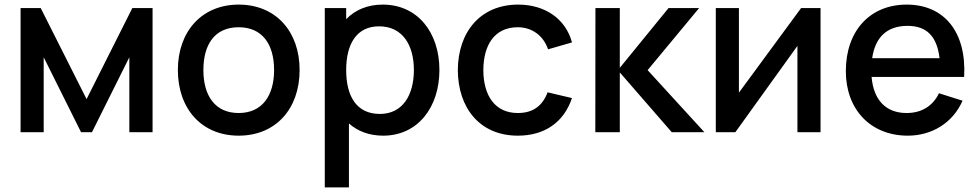

<svg xmlns="http://www.w3.org/2000/svg" viewBox="-20 -575 4255 835"><path d="M170 0V-326L332.5 0H380L542.5 -326V0H643.5V-540H555.5L356.5 -144L157 -540H69.5V0Z M1018 15C1179 15 1283 -101.5 1283 -270.5C1283 -437.5 1180 -555 1018 -555C859 -555 753.5 -439.5 753.5 -270.5C753.5 -103 856 15 1018 15ZM1018 -83.5C917 -83.5 864.5 -156.5 864.5 -270.5C864.5 -380.5 913 -456.5 1018 -456.5C1120 -456.5 1172 -383.5 1172 -270.5C1172 -160 1121 -83.5 1018 -83.5Z M1497.5 240V-38C1535.5 -4.5 1585 15 1646.5 15C1797 15 1891 -108.5 1891 -270.5C1891 -433.5 1796.5 -555 1644.5 -555C1577.5 -555 1524 -531.5 1485.5 -491.5V-540H1392.5V240ZM1632 -79.5C1529 -79.5 1485.5 -158.5 1485.5 -270.5C1485.5 -382.5 1530 -460.5 1628.5 -460.5C1732.5 -460.5 1780 -376.5 1780 -270.5C1780 -163.5 1732.5 -79.5 1632 -79.5Z M2232 15C2348 15 2432 -42.5 2467.5 -148.5L2361.5 -173.5C2339.5 -115.5 2299 -83.5 2232 -83.5C2133 -83.5 2082.5 -158.5 2082 -270C2082.5 -378 2129.5 -456.5 2232 -456.5C2292.5 -456.5 2343 -421 2363.5 -360.5L2467.5 -390.5C2440.5 -492 2351.5 -555 2233.5 -555C2070 -555 1972 -437 1971 -270C1972 -105.5 2066.5 15 2232 15Z M2675.5 0V-260L2901.5 0H3043.5L2796.5 -270L3020.5 -540H2887.5L2675.5 -280V-540H2569.5L2569 0Z M3464 -540 3193.5 -172V-540H3093V0H3178L3448 -375.5V0H3548.5V-540Z M3928 15C4032.5 15 4124 -40.5 4166 -137L4063.5 -169.5C4037 -114 3988 -83.5 3923 -83.5C3832 -83.5 3779 -140.5 3770.5 -240.5H4173C4184 -434 4088 -555 3923 -555C3765 -555 3658.5 -442.5 3658.5 -265.5C3658.5 -98.5 3766.5 15 3928 15ZM3927 -462.5C4010 -462.5 4055 -417 4066 -322H3773C3786.5 -413.5 3837.5 -462.5 3927 -462.5Z"/></svg>

Font: Manrope SemiBold
Style: Regular
Weight: 600
Designer: Mikhail Sharanda
Foundry: Mikhail Sharanda
Version: Version 4.505